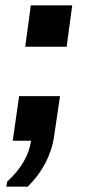

<svg xmlns="http://www.w3.org/2000/svg" viewBox="-20 -531 322 723"><path d="M4 172 7 153Q47 116 69 78Q91 40 97 -1H28L52 -169H206L185 -27Q178 30 152 80.5Q126 131 84 172ZM75 -355 96 -511H252L231 -355Z"/></svg>

Font: Chivo Medium
Style: Bold Italic
Weight: 700
Italic angle: -8.05°
Version: Version 2.002